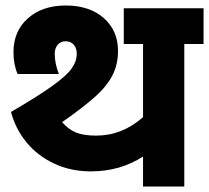

<svg xmlns="http://www.w3.org/2000/svg" viewBox="-20 -678 760 698"><path d="M206 -234Q228 -208 255.5 -196.5Q283 -185 330 -185Q424 -185 500 -252V-518H430V-648H720V-518H650V0H500V-109Q417 -55 310 -55Q237 -55 176.5 -83.5Q116 -112 76 -161Q36 -210 20 -271Q121 -330 171.5 -366.5Q222 -403 240.5 -429Q259 -455 259 -483Q259 -503 248 -515.5Q237 -528 219 -528Q201 -528 190 -515.5Q179 -503 179 -483Q179 -447 194 -409H44Q29 -443 29 -488Q29 -565 81.5 -611.5Q134 -658 219 -658Q305 -658 357 -612.5Q409 -567 409 -493Q409 -443 388.5 -403.5Q368 -364 325.5 -326Q283 -288 206 -234Z"/></svg>

Font: Madhuban Bold
Style: Regular
Weight: 700
Designer: jaikishan Patel
Foundry: MagicType
Version: Version 1.000